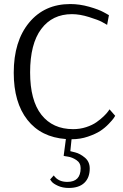

<svg xmlns="http://www.w3.org/2000/svg" viewBox="-20 -679 610 950"><path d="M510 -556Q500 -562 483.5 -571Q467 -580 421 -594.5Q375 -609 336 -609Q239 -609 184 -535.5Q129 -462 129 -321Q129 -182 185 -111Q241 -40 342 -40Q376 -40 406.5 -50Q437 -60 457.5 -74.5Q478 -89 493 -103.5Q508 -118 515 -128L522 -138L550 -106Q547 -101 542 -93.5Q537 -86 518 -66Q499 -46 476 -31Q453 -16 415 -3Q377 10 334 10L328 69L352 75Q376 81 400 101Q424 121 424 155Q424 200 397.5 225.5Q371 251 320 251Q290 251 267 240.5Q244 230 236 220L228 209L246 189Q268 221 313 221Q379 221 379 153Q379 127 358 113Q337 99 316 96Q295 93 295 92L306 9Q183 0 115.5 -86Q48 -172 48 -319Q48 -475 124 -567Q200 -659 328 -659Q374 -659 421.5 -645.5Q469 -632 494 -618L519 -604Z"/></svg>

Font: Arsenal
Style: Regular
Weight: 400
Designer: Andrij Shevchenko
Foundry: Stairsfor.com
Version: Version 1.000